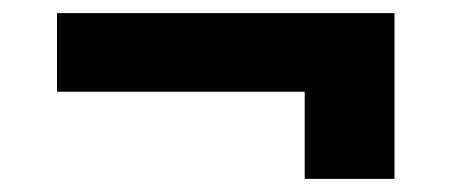

<svg xmlns="http://www.w3.org/2000/svg" viewBox="-20 -387 690 293"><path d="M445 -114V-367H582V-114ZM67 -247V-367H582V-247Z"/></svg>

Font: Azeret Mono SemiBold
Style: Regular
Weight: 600
Designer: Martin Vácha
Foundry: Displaay
Version: Version 1.002